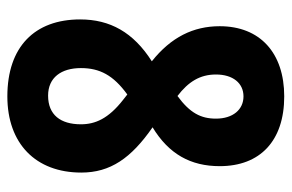

<svg xmlns="http://www.w3.org/2000/svg" viewBox="-152 -612 774 509"><g transform="rotate(90 234.5 -357.0)"><path d="M235 -724C120 -724 49 -660 49 -553C49 -483 78 -424 142 -373C65 -324 31 -262 31 -183C31 -62 104 10 235 10C360 10 437 -65 437 -186C437 -263 399 -318 317 -375C388 -418 420 -476 420 -553C420 -660 353 -724 235 -724ZM235 -616C270 -616 294 -588 294 -543C294 -503 279 -474 234 -441C196 -470 177 -501 177 -543C177 -588 200 -616 235 -616ZM160 -185C160 -235 179 -271 230 -308L244 -297C294 -258 309 -223 309 -185C309 -131 284 -98 233 -98C185 -98 160 -133 160 -185Z"/></g></svg>

Font: Noto Sans Arabic UI XCn
Style: Bold
Weight: 700
Width: 2
Designer: Monotype Design Team, Nadine Chahine and Nizar Qandah
Foundry: Monotype Imaging Inc.
Version: Version 2.010